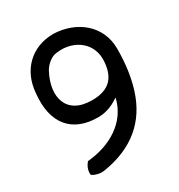

<svg xmlns="http://www.w3.org/2000/svg" viewBox="-152 -694 775 831"><g transform="rotate(-30 236.0 -278.0)"><path d="M41 -406C25 -259 95 -180 222 -180C288 -180 324 -216 330 -216C305 -108 205 -48 89 -38C78 -25 66 -4 70 20C84 29 106 37 131 33C280 9 374 -70 415 -201C432 -255 442 -319 442 -397C442 -512 349 -586 235 -590C122 -590 49 -512 41 -406ZM138 -461C149 -482 173 -504 195 -510C281 -528 366 -479 366 -388C364 -304 328 -257 237 -257C108 -257 84 -359 138 -461Z"/></g></svg>

Font: Snowfall
Style: Regular
Weight: 400
Designer: Jasper
Foundry: Cannot Into Space Fonts
Version: Version 0.9